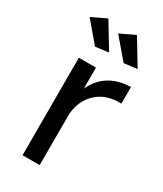

<svg xmlns="http://www.w3.org/2000/svg" viewBox="-191 -830 764 902"><g transform="rotate(30 191.0 -379.0)"><path d="M372 -532V-442Q291 -445 241 -400Q191 -355 184 -279V0H91V-529H184V-415Q210 -472 258 -501.5Q306 -531 372 -532ZM119 -758 202 -621 131 -612 39 -720ZM274 -758 357 -621 286 -612 194 -720Z"/></g></svg>

Font: Montserrat
Style: Regular
Weight: 400
Designer: Julieta Ulanovsky
Foundry: Julieta Ulanovsky
Version: Version 6.001